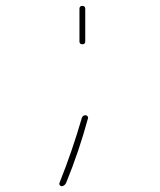

<svg xmlns="http://www.w3.org/2000/svg" viewBox="-20 -520 540 650"><path d="M188.5 110.4Q184.6 110.4 182.1 106.4Q179.7 102.5 181.6 98.6Q224.6 -8.8 256.8 -120.1Q259.8 -129.9 269.5 -129.9Q272.5 -129.9 275.4 -127.4Q278.3 -125 278.3 -121.1Q248 -8.8 204.1 98.6Q198.2 110.4 188.5 110.4ZM249 -379.9V-490.2Q249 -500 258.8 -500Q268.6 -500 268.6 -490.2V-379.9Q268.6 -370.1 258.8 -370.1Q249 -370.1 249 -379.9Z"/></svg>

Font: Rounded-X Mgen+ 1mn thin
Style: Regular
Weight: 100
Designer: [Source Han Sans]
Ryoko NISHIZUKA  (kana & ideographs); Paul D. Hunt (Latin, Greek & Cyrillic); Wenlong ZHANG  (bopomofo
Version: Version 1.059.20150602